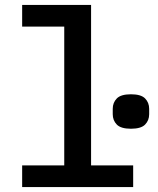

<svg xmlns="http://www.w3.org/2000/svg" viewBox="-20 -760 640 780"><path d="M70 -88H241V-652H70V-740H350V-88H521V0H70ZM438 -296V-318Q438 -343 454.5 -360Q471 -377 512 -377Q553 -377 569.5 -360Q586 -343 586 -318V-296Q586 -271 569.5 -254Q553 -237 512 -237Q471 -237 454.5 -254Q438 -271 438 -296Z"/></svg>

Font: IBM Plaex Mono Medium
Style: Regular
Weight: 500
Designer: Mike Abbink, Paul van der Laan, Pieter van Rosmalen
Foundry: Bold Monday
Version: Version 2.003